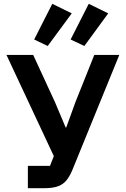

<svg xmlns="http://www.w3.org/2000/svg" viewBox="-20 -986 660 1006"><path d="M126 0V-117H242L262 -168L14 -698H154L268 -451L324 -318H327L376 -453L474 -698H605L359 -95Q344 -59 326 -38.5Q308 -18 281 -9Q254 0 213 0ZM356 -916 230 -745 159 -779 254 -966ZM547 -916 422 -745 350 -779 445 -966Z"/></svg>

Font: IBM Plex Sans SemiBold
Style: Regular
Weight: 600
Designer: Mike Abbink, Paul van der Laan, Pieter van Rosmalen
Foundry: Bold Monday
Version: Version 3.201